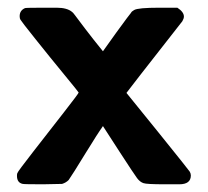

<svg xmlns="http://www.w3.org/2000/svg" viewBox="-20 -478 540 498"><path d="M475 -23Q475 0 445 0H407Q360 0 352 -3Q343 -6 335.5 -16Q328 -26 291 -83L247 -151L245 -148Q243 -145 238.5 -138.5Q234 -132 229 -124Q224 -116 217.5 -105.5Q211 -95 204 -84Q166 -22 158 -11Q151 -4 141 -1L92 0Q42 0 39 -1Q24 -4 24 -22Q24 -27 25 -29Q26 -33 66.5 -85Q107 -137 146 -187Q185 -237 184 -238Q184 -239 147 -284Q110 -329 72.5 -376Q35 -423 33 -427Q31 -430 31 -436Q31 -451 45 -457Q48 -458 96 -458H127Q154 -458 167 -447Q169 -446 174.5 -438.5Q180 -431 200.5 -404Q221 -377 247 -345L282 -394Q317 -442 320 -445Q321 -448 328 -452Q338 -458 393 -458H440Q457 -447 457 -435Q457 -430 453 -423Q308 -238 308 -237L389 -137Q472 -34 472 -33Q475 -28 475 -23Z"/></svg>

Font: MathJax_SansSerif
Style: Bold
Weight: 700
Version: Version 1.1